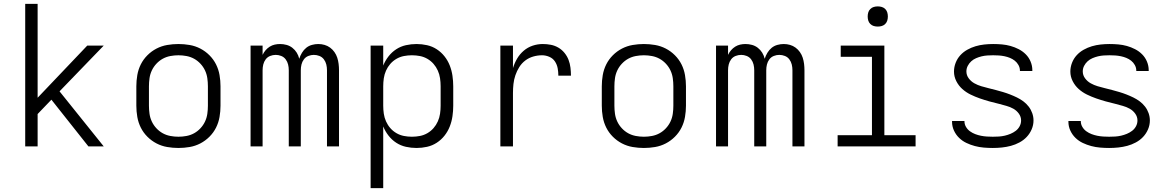

<svg xmlns="http://www.w3.org/2000/svg" viewBox="-20 -755 6040 990"><path d="M436 0 245 -241 174 -167V0H110V-735H174V-251L430 -520H515L287 -284L515 0Z M900 8Q871 8 842 3Q813 -2 787 -15.5Q761 -29 740 -50Q719 -71 706 -97Q693 -123 688 -152Q683 -181 683 -210V-310Q683 -339 688 -368Q693 -397 706 -423Q719 -449 740 -470Q761 -491 787 -504.5Q813 -518 842 -523Q871 -528 900 -528Q929 -528 958 -523Q987 -518 1013 -504.5Q1039 -491 1060 -470Q1081 -449 1094 -423Q1107 -397 1112 -368Q1117 -339 1117 -310V-210Q1117 -181 1112 -152Q1107 -123 1094 -97Q1081 -71 1060 -50Q1039 -29 1013 -15.5Q987 -2 958 3Q929 8 900 8ZM900 -50Q921 -50 942 -54Q963 -58 981 -68Q999 -78 1013.5 -93.5Q1028 -109 1037 -128Q1046 -147 1049 -168Q1052 -189 1052 -210V-310Q1052 -331 1049 -352Q1046 -373 1037 -392Q1028 -411 1013.5 -426.5Q999 -442 981 -452Q963 -462 942 -466Q921 -470 900 -470Q879 -470 858 -466Q837 -462 819 -452Q801 -442 786.5 -426.5Q772 -411 763 -392Q754 -373 751 -352Q748 -331 748 -310V-210Q748 -189 751 -168Q754 -147 763 -128Q772 -109 786.5 -93.5Q801 -78 819 -68Q837 -58 858 -54Q879 -50 900 -50Z M1272 0V-520H1334V-472Q1340 -485 1349.5 -496Q1359 -507 1371 -514.5Q1383 -522 1396.5 -525Q1410 -528 1424 -528Q1441 -528 1457.5 -523.5Q1474 -519 1487.5 -508.5Q1501 -498 1510 -483.5Q1519 -469 1523 -452Q1528 -468 1537 -483Q1546 -498 1559 -508.5Q1572 -519 1588.5 -523.5Q1605 -528 1621 -528Q1638 -528 1653.5 -523.5Q1669 -519 1682 -509.5Q1695 -500 1704.5 -486.5Q1714 -473 1719 -457.5Q1724 -442 1726 -425.5Q1728 -409 1728 -393V0H1666V-393Q1666 -408 1662.5 -422.5Q1659 -437 1650 -449Q1641 -461 1627 -466.5Q1613 -472 1598 -472Q1584 -472 1570 -466.5Q1556 -461 1547 -449Q1538 -437 1534.5 -422.5Q1531 -408 1531 -393V0H1469V-393Q1469 -408 1465.5 -422.5Q1462 -437 1453 -449Q1444 -461 1430 -466.5Q1416 -472 1402 -472Q1387 -472 1373 -466.5Q1359 -461 1350 -449Q1341 -437 1337.5 -422.5Q1334 -408 1334 -393V0Z M1891 215V-520H1956V-417Q1966 -442 1983 -464Q2000 -486 2023 -501Q2046 -516 2073 -522Q2100 -528 2128 -528Q2155 -528 2182 -522Q2209 -516 2232 -501Q2255 -486 2272 -464.5Q2289 -443 2299 -417.5Q2309 -392 2313 -364.5Q2317 -337 2317 -310V-210Q2317 -183 2313 -155.5Q2309 -128 2299 -102.5Q2289 -77 2272 -55.5Q2255 -34 2232 -19Q2209 -4 2182 2Q2155 8 2128 8Q2100 8 2073 2Q2046 -4 2023 -19Q2000 -34 1983 -56Q1966 -78 1956 -103V215ZM2104 -50Q2125 -50 2145.5 -54Q2166 -58 2184 -68.5Q2202 -79 2215.5 -94.5Q2229 -110 2237.5 -129Q2246 -148 2249 -168.5Q2252 -189 2252 -210V-310Q2252 -331 2249 -351.5Q2246 -372 2237.5 -391Q2229 -410 2215.5 -425.5Q2202 -441 2184 -451.5Q2166 -462 2145.5 -466Q2125 -470 2104 -470Q2083 -470 2062.5 -466Q2042 -462 2024 -451.5Q2006 -441 1992.5 -425.5Q1979 -410 1970.5 -391Q1962 -372 1959 -351.5Q1956 -331 1956 -310V-210Q1956 -189 1959 -168.5Q1962 -148 1970.5 -129Q1979 -110 1992.5 -94.5Q2006 -79 2024 -68.5Q2042 -58 2062.5 -54Q2083 -50 2104 -50Z M2560 0V-520H2625V-404Q2633 -430 2646.5 -453Q2660 -476 2680.5 -493.5Q2701 -511 2726.5 -519.5Q2752 -528 2779 -528Q2800 -528 2820.5 -524Q2841 -520 2859 -509.5Q2877 -499 2890.5 -482.5Q2904 -466 2911.5 -446.5Q2919 -427 2921.5 -406Q2924 -385 2924 -365H2859Q2859 -384 2855.5 -403Q2852 -422 2841.5 -438Q2831 -454 2812.5 -462Q2794 -470 2775 -470Q2752 -470 2729.5 -463.5Q2707 -457 2688.5 -443Q2670 -429 2657.5 -409Q2645 -389 2637.5 -367Q2630 -345 2627.5 -322Q2625 -299 2625 -276V0Z M3300 8Q3271 8 3242 3Q3213 -2 3187 -15.5Q3161 -29 3140 -50Q3119 -71 3106 -97Q3093 -123 3088 -152Q3083 -181 3083 -210V-310Q3083 -339 3088 -368Q3093 -397 3106 -423Q3119 -449 3140 -470Q3161 -491 3187 -504.5Q3213 -518 3242 -523Q3271 -528 3300 -528Q3329 -528 3358 -523Q3387 -518 3413 -504.5Q3439 -491 3460 -470Q3481 -449 3494 -423Q3507 -397 3512 -368Q3517 -339 3517 -310V-210Q3517 -181 3512 -152Q3507 -123 3494 -97Q3481 -71 3460 -50Q3439 -29 3413 -15.5Q3387 -2 3358 3Q3329 8 3300 8ZM3300 -50Q3321 -50 3342 -54Q3363 -58 3381 -68Q3399 -78 3413.5 -93.5Q3428 -109 3437 -128Q3446 -147 3449 -168Q3452 -189 3452 -210V-310Q3452 -331 3449 -352Q3446 -373 3437 -392Q3428 -411 3413.5 -426.5Q3399 -442 3381 -452Q3363 -462 3342 -466Q3321 -470 3300 -470Q3279 -470 3258 -466Q3237 -462 3219 -452Q3201 -442 3186.5 -426.5Q3172 -411 3163 -392Q3154 -373 3151 -352Q3148 -331 3148 -310V-210Q3148 -189 3151 -168Q3154 -147 3163 -128Q3172 -109 3186.5 -93.5Q3201 -78 3219 -68Q3237 -58 3258 -54Q3279 -50 3300 -50Z M3672 0V-520H3734V-472Q3740 -485 3749.5 -496Q3759 -507 3771 -514.5Q3783 -522 3796.5 -525Q3810 -528 3824 -528Q3841 -528 3857.5 -523.5Q3874 -519 3887.5 -508.5Q3901 -498 3910 -483.5Q3919 -469 3923 -452Q3928 -468 3937 -483Q3946 -498 3959 -508.5Q3972 -519 3988.5 -523.5Q4005 -528 4021 -528Q4038 -528 4053.5 -523.5Q4069 -519 4082 -509.5Q4095 -500 4104.5 -486.5Q4114 -473 4119 -457.5Q4124 -442 4126 -425.5Q4128 -409 4128 -393V0H4066V-393Q4066 -408 4062.5 -422.5Q4059 -437 4050 -449Q4041 -461 4027 -466.5Q4013 -472 3998 -472Q3984 -472 3970 -466.5Q3956 -461 3947 -449Q3938 -437 3934.5 -422.5Q3931 -408 3931 -393V0H3869V-393Q3869 -408 3865.5 -422.5Q3862 -437 3853 -449Q3844 -461 3830 -466.5Q3816 -472 3802 -472Q3787 -472 3773 -466.5Q3759 -461 3750 -449Q3741 -437 3737.5 -422.5Q3734 -408 3734 -393V0Z M4299 0V-58H4476V-462H4315V-520H4540V-58H4701V0ZM4506 -618Q4495 -618 4485 -621Q4475 -624 4467.5 -631.5Q4460 -639 4457 -649Q4454 -659 4454 -670Q4454 -681 4457 -691Q4460 -701 4467.5 -708.5Q4475 -716 4485 -719Q4495 -722 4506 -722Q4517 -722 4527 -719Q4537 -716 4544.5 -708.5Q4552 -701 4555 -691Q4558 -681 4558 -670Q4558 -659 4555 -649Q4552 -639 4544.5 -631.5Q4537 -624 4527 -621Q4517 -618 4506 -618Z M5099 8Q5076 8 5052.5 6Q5029 4 5006.5 -2Q4984 -8 4963 -18Q4942 -28 4925.5 -44Q4909 -60 4899 -81.5Q4889 -103 4889 -127V-131H4953V-129Q4953 -114 4961 -100.5Q4969 -87 4981.5 -78Q4994 -69 5008.5 -63.5Q5023 -58 5038 -55Q5053 -52 5068.5 -51Q5084 -50 5099 -50Q5115 -50 5130.5 -51Q5146 -52 5161 -55.5Q5176 -59 5190.5 -65Q5205 -71 5217.5 -80.5Q5230 -90 5237.5 -104Q5245 -118 5245 -134Q5245 -153 5233.5 -169Q5222 -185 5205 -194.5Q5188 -204 5169.5 -209Q5151 -214 5133 -219Q5107 -225 5082 -232Q5057 -239 5032.5 -247.5Q5008 -256 4984.5 -267.5Q4961 -279 4942 -296Q4923 -313 4911 -336.5Q4899 -360 4899 -386Q4899 -409 4907.5 -431Q4916 -453 4931.5 -470Q4947 -487 4967.5 -498.5Q4988 -510 5010 -516.5Q5032 -523 5055 -525.5Q5078 -528 5101 -528Q5124 -528 5146.5 -526Q5169 -524 5190.5 -518Q5212 -512 5232.5 -501.5Q5253 -491 5269 -475Q5285 -459 5294 -437.5Q5303 -416 5303 -393V-389H5239V-391Q5239 -406 5231.5 -419.5Q5224 -433 5212.5 -442Q5201 -451 5187.5 -456.5Q5174 -462 5159.5 -465Q5145 -468 5130.5 -469Q5116 -470 5101 -470Q5086 -470 5071 -469Q5056 -468 5041.5 -464.5Q5027 -461 5013 -455Q4999 -449 4988 -439Q4977 -429 4970 -415.5Q4963 -402 4963 -387Q4963 -367 4975 -351Q4987 -335 5004 -325.5Q5021 -316 5039.5 -310.5Q5058 -305 5076.5 -300.5Q5095 -296 5114 -291Q5133 -286 5151.5 -280.5Q5170 -275 5188 -268Q5206 -261 5223.5 -252.5Q5241 -244 5256.5 -232.5Q5272 -221 5284 -205.5Q5296 -190 5302.5 -171.5Q5309 -153 5309 -134Q5309 -110 5299.5 -88Q5290 -66 5274 -49Q5258 -32 5236.5 -20.5Q5215 -9 5192.5 -3Q5170 3 5146.5 5.5Q5123 8 5099 8Z M5699 8Q5676 8 5652.5 6Q5629 4 5606.5 -2Q5584 -8 5563 -18Q5542 -28 5525.5 -44Q5509 -60 5499 -81.5Q5489 -103 5489 -127V-131H5553V-129Q5553 -114 5561 -100.5Q5569 -87 5581.5 -78Q5594 -69 5608.5 -63.5Q5623 -58 5638 -55Q5653 -52 5668.5 -51Q5684 -50 5699 -50Q5715 -50 5730.5 -51Q5746 -52 5761 -55.5Q5776 -59 5790.5 -65Q5805 -71 5817.5 -80.5Q5830 -90 5837.5 -104Q5845 -118 5845 -134Q5845 -153 5833.5 -169Q5822 -185 5805 -194.5Q5788 -204 5769.5 -209Q5751 -214 5733 -219Q5707 -225 5682 -232Q5657 -239 5632.5 -247.5Q5608 -256 5584.5 -267.5Q5561 -279 5542 -296Q5523 -313 5511 -336.5Q5499 -360 5499 -386Q5499 -409 5507.5 -431Q5516 -453 5531.5 -470Q5547 -487 5567.5 -498.5Q5588 -510 5610 -516.5Q5632 -523 5655 -525.5Q5678 -528 5701 -528Q5724 -528 5746.5 -526Q5769 -524 5790.5 -518Q5812 -512 5832.5 -501.5Q5853 -491 5869 -475Q5885 -459 5894 -437.5Q5903 -416 5903 -393V-389H5839V-391Q5839 -406 5831.5 -419.5Q5824 -433 5812.5 -442Q5801 -451 5787.5 -456.5Q5774 -462 5759.5 -465Q5745 -468 5730.5 -469Q5716 -470 5701 -470Q5686 -470 5671 -469Q5656 -468 5641.5 -464.5Q5627 -461 5613 -455Q5599 -449 5588 -439Q5577 -429 5570 -415.5Q5563 -402 5563 -387Q5563 -367 5575 -351Q5587 -335 5604 -325.5Q5621 -316 5639.5 -310.5Q5658 -305 5676.5 -300.5Q5695 -296 5714 -291Q5733 -286 5751.5 -280.5Q5770 -275 5788 -268Q5806 -261 5823.5 -252.5Q5841 -244 5856.5 -232.5Q5872 -221 5884 -205.5Q5896 -190 5902.5 -171.5Q5909 -153 5909 -134Q5909 -110 5899.5 -88Q5890 -66 5874 -49Q5858 -32 5836.5 -20.5Q5815 -9 5792.5 -3Q5770 3 5746.5 5.5Q5723 8 5699 8Z"/></svg>

Font: Iosevka Light Extended
Style: Regular
Weight: 300
Width: 7
Monospace: yes
Designer: Belleve Invis
Foundry: Belleve Invis
Version: Version 32.5.0; ttfautohint (v1.8.4)